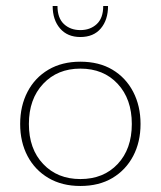

<svg xmlns="http://www.w3.org/2000/svg" viewBox="-20 -608 534 638"><path d="M247 10Q186 10 141 -16.5Q96 -43 71.5 -89.5Q47 -136 47 -196Q47 -256 71.5 -303Q96 -350 141 -376.5Q186 -403 247 -403Q309 -403 353.5 -376.5Q398 -350 422.5 -303Q447 -256 447 -196Q447 -136 422.5 -89.5Q398 -43 353.5 -16.5Q309 10 247 10ZM247 -13Q324 -13 371 -63Q418 -113 418 -196Q418 -279 371 -329.5Q324 -380 247 -380Q171 -380 123.5 -329.5Q76 -279 76 -196Q76 -113 123.5 -63Q171 -13 247 -13ZM247 -485Q204 -485 179.5 -513.5Q155 -542 155 -588H171Q171 -548 192.5 -528Q214 -508 247 -508Q280 -508 301.5 -528Q323 -548 323 -588H339Q339 -542 315 -513.5Q291 -485 247 -485Z"/></svg>

Font: Rokkitt SemiBold Thin
Style: Regular
Weight: 250
Version: Version 3.103